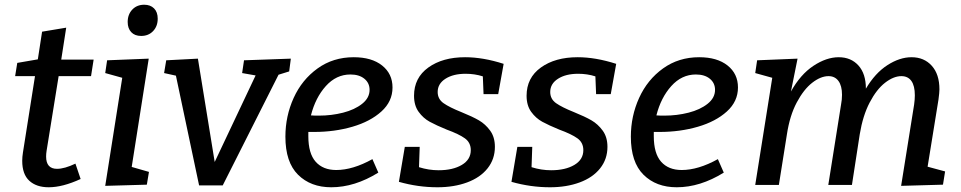

<svg xmlns="http://www.w3.org/2000/svg" viewBox="-20 -782 4065 812"><path d="M228 -460 177 -144Q175 -132 175 -120Q175 -68 221 -68Q253 -68 299 -90L321 -25Q245 10 186 10Q134 10 104 -17.5Q74 -45 74 -102Q74 -118 77 -137L128 -460H44L53 -516L140 -531L158 -648L260 -665L239 -530H376L365 -460Z M609 -534 537 -76 610 -55 601 -1 425 4 497 -453 425 -473 433 -527ZM520 -689Q520 -721 539.5 -741.5Q559 -762 590 -762Q616 -762 631.5 -746.5Q647 -731 647 -703Q647 -671 627.5 -650.5Q608 -630 577 -630Q550 -630 535 -646Q520 -662 520 -689Z M1012 -527 1210 -534 1203 -480 1158 -466 922 2H822L724 -462L674 -473L683 -527L817 -534L888 -97L1061 -463L1004 -473Z M1284 -224V-206Q1284 -133 1315 -98Q1346 -63 1402 -63Q1472 -63 1555 -109L1580 -52Q1480 10 1381 10Q1294 10 1240.5 -43Q1187 -96 1187 -204Q1187 -291 1222 -368Q1257 -445 1323 -492.5Q1389 -540 1476 -540Q1552 -540 1596 -505Q1640 -470 1640 -412Q1640 -353 1593 -310.5Q1546 -268 1470.5 -246Q1395 -224 1309 -224ZM1295 -294Q1306 -293 1329 -293Q1382 -293 1431 -305.5Q1480 -318 1511.5 -343Q1543 -368 1543 -402Q1543 -431 1521 -449Q1499 -467 1462 -467Q1402 -467 1358 -418Q1314 -369 1295 -294Z M1831 -393Q1831 -363 1856 -345.5Q1881 -328 1931 -308Q1978 -289 2005.5 -273Q2033 -257 2053 -229.5Q2073 -202 2073 -161Q2073 -109 2042 -70Q2011 -31 1955.5 -10.5Q1900 10 1830 10Q1748 10 1667 -13L1692 -161H1755L1752 -75Q1793 -62 1835 -62Q1895 -62 1933 -84.5Q1971 -107 1971 -147Q1971 -179 1946 -197Q1921 -215 1869 -234Q1825 -252 1797.5 -267Q1770 -282 1750.5 -309Q1731 -336 1731 -377Q1731 -453 1791.5 -496.5Q1852 -540 1947 -540Q2023 -540 2110 -512L2087 -384H2025L2022 -459Q1988 -470 1949 -470Q1897 -470 1864 -449Q1831 -428 1831 -393Z M2307 -393Q2307 -363 2332 -345.5Q2357 -328 2407 -308Q2454 -289 2481.5 -273Q2509 -257 2529 -229.5Q2549 -202 2549 -161Q2549 -109 2518 -70Q2487 -31 2431.5 -10.5Q2376 10 2306 10Q2224 10 2143 -13L2168 -161H2231L2228 -75Q2269 -62 2311 -62Q2371 -62 2409 -84.5Q2447 -107 2447 -147Q2447 -179 2422 -197Q2397 -215 2345 -234Q2301 -252 2273.5 -267Q2246 -282 2226.5 -309Q2207 -336 2207 -377Q2207 -453 2267.5 -496.5Q2328 -540 2423 -540Q2499 -540 2586 -512L2563 -384H2501L2498 -459Q2464 -470 2425 -470Q2373 -470 2340 -449Q2307 -428 2307 -393Z M2745 -224V-206Q2745 -133 2776 -98Q2807 -63 2863 -63Q2933 -63 3016 -109L3041 -52Q2941 10 2842 10Q2755 10 2701.5 -43Q2648 -96 2648 -204Q2648 -291 2683 -368Q2718 -445 2784 -492.5Q2850 -540 2937 -540Q3013 -540 3057 -505Q3101 -470 3101 -412Q3101 -353 3054 -310.5Q3007 -268 2931.5 -246Q2856 -224 2770 -224ZM2756 -294Q2767 -293 2790 -293Q2843 -293 2892 -305.5Q2941 -318 2972.5 -343Q3004 -368 3004 -402Q3004 -431 2982 -449Q2960 -467 2923 -467Q2863 -467 2819 -418Q2775 -369 2756 -294Z M3903 -77 3977 -57 3968 -1 3791 4 3846 -340Q3849 -361 3849 -379Q3849 -419 3834.5 -439.5Q3820 -460 3792 -460Q3759 -460 3723 -432Q3687 -404 3658 -348.5Q3629 -293 3616 -214L3583 0H3483L3537 -340Q3541 -360 3541 -381Q3541 -419 3526 -439.5Q3511 -460 3484 -460Q3451 -460 3415 -432Q3379 -404 3349.5 -348.5Q3320 -293 3308 -214L3274 0H3174L3246 -453L3174 -473L3182 -527L3353 -534L3325 -395Q3365 -467 3420 -503.5Q3475 -540 3527 -540Q3579 -540 3610.5 -505Q3642 -470 3642 -407Q3681 -473 3733 -506.5Q3785 -540 3835 -540Q3888 -540 3920.5 -504Q3953 -468 3953 -404Q3953 -391 3949 -361Z"/></svg>

Font: Bitter Pro Medium
Style: Italic
Weight: 500
Italic angle: -9°
Designer: Sol Matas, and Bitter project Authors
Foundry: Sol Matas
Version: Version 1.010